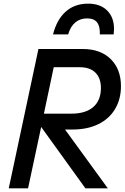

<svg xmlns="http://www.w3.org/2000/svg" viewBox="-20 -1034 684 1054"><path d="M191 -765H434Q532 -765 588 -709.5Q644 -654 644 -561Q644 -490 612 -436Q580 -382 520 -352.5Q460 -323 378 -323H337L572 0H449L206 -337L134 0H28ZM371 -410Q450 -410 492 -446.5Q534 -483 534 -551Q534 -605 504 -635Q474 -665 418 -665H275L221 -410ZM464 -1014Q530 -1014 568 -976.5Q606 -939 606 -875Q606 -865 604 -845H528Q530 -889 513 -911Q496 -933 458 -933Q420 -933 393.5 -911Q367 -889 354 -845H271Q292 -927 341 -970.5Q390 -1014 464 -1014Z"/></svg>

Font: Application Medium
Style: Italic
Weight: 500
Italic angle: -12°
Designer: Wei Huang
Foundry: Wei Huang
Version: Version 0.012